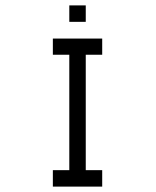

<svg xmlns="http://www.w3.org/2000/svg" viewBox="-20 -740 580 712"><path d="M176 -597H359V-537H298V-109H359V-48H176V-109H237V-537H176ZM237 -720H298V-659H237Z"/></svg>

Font: 3270 Nerd Font Mono
Style: Regular
Weight: 400
Monospace: yes
Version: Version 3.0.1;Nerd Fonts 3.0.0